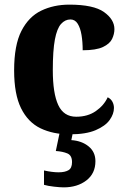

<svg xmlns="http://www.w3.org/2000/svg" viewBox="-20 -570 547 829"><path d="M281 10Q209 10 155 -16Q101 -42 71 -102.5Q41 -163 41 -266Q41 -375 72.5 -436.5Q104 -498 158 -524Q212 -550 279 -550Q384 -550 429 -518Q474 -486 474 -444Q474 -423 464 -402Q454 -381 424.5 -367Q395 -353 337 -353Q337 -389 332 -419Q327 -449 315.5 -467.5Q304 -486 284 -486Q261 -486 243.5 -466.5Q226 -447 217 -399.5Q208 -352 208 -267Q208 -167 231.5 -116.5Q255 -66 309 -66Q359 -66 394 -90.5Q429 -115 445 -150Q459 -143 465.5 -130.5Q472 -118 472 -104Q472 -78 453.5 -52Q435 -26 393 -8Q351 10 281 10ZM255 239Q240 239 213.5 236Q187 233 170 228V166Q206 174 233 174Q260 174 275.5 165Q291 156 291 130Q291 101 271 92.5Q251 84 221 82L240 -9H297L288 35Q333 38 362.5 62Q392 86 392 126Q392 179 353 209Q314 239 255 239Z"/></svg>

Font: Noto Serif Myanmar SemiCondensed ExtraBold
Style: Regular
Weight: 800
Width: 4
Designer: Ben Mitchell and the Monotype Design Team
Foundry: Monotype Imaging Inc.
Version: Version 2.106; ttfautohint (v1.8.4.7-5d5b)